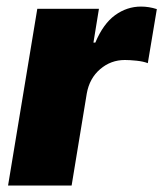

<svg xmlns="http://www.w3.org/2000/svg" viewBox="-20 -573 504 593"><path d="M4.9 0 95.2 -545.9H285.6L268.6 -441.4H274.4Q298.8 -499.5 335.4 -526.1Q372.1 -552.7 415.5 -552.7Q439.9 -552.7 464.4 -544.9L436.5 -377.9Q422.9 -383.3 401.9 -385.5Q380.9 -387.7 365.7 -387.7Q322.3 -387.7 289.3 -359.4Q256.3 -331.1 248 -284.2L201.2 0Z"/></svg>

Font: Inter Black
Style: Italic
Weight: 900
Italic angle: -9.39999°
Designer: Rasmus Andersson
Foundry: rsms
Version: Version 4.000;git-a52131595